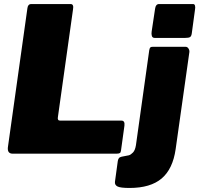

<svg xmlns="http://www.w3.org/2000/svg" viewBox="-20 -762 988 952"><path d="M116 -722Q119 -742 134 -742H330Q347 -742 342 -715L267 -181Q264 -164 278 -164H582Q600 -164 597 -139L580 -16Q579 -6 574 -3Q569 0 557 0H43Q16 0 19 -31L116 -722ZM851 -23Q837 76 781.5 123Q726 170 622 170Q577 170 562.5 162.5Q548 155 550 139L564 37Q565 29 569 23Q573 17 583 15L619 8Q629 5 639.5 -6Q650 -17 654 -42L720 -513Q722 -524 725.5 -527Q729 -530 738 -530H900Q909 -530 914.5 -521.5Q920 -513 919 -504L851 -23ZM931 -597Q929 -582 922 -578Q915 -574 898 -574H747Q736 -574 733 -583.5Q730 -593 732 -606L749 -719Q752 -742 769 -742H937Q945 -742 947 -733.5Q949 -725 947 -715Z"/></svg>

Font: Libre Franklin Thin Black
Style: Italic
Weight: 900
Italic angle: -8°
Version: Version 2.000